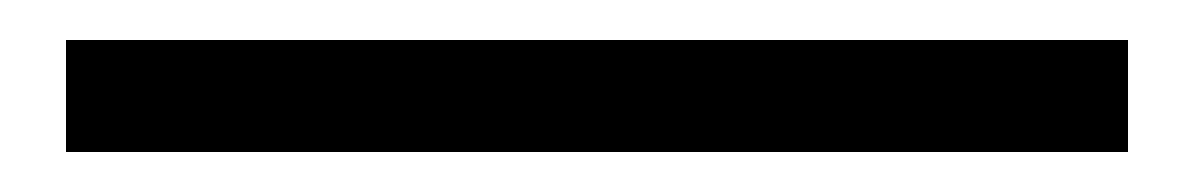

<svg xmlns="http://www.w3.org/2000/svg" viewBox="-20 62 597 96"><path d="M13 138H544V82H13Z"/></svg>

Font: ChiuKong Gothic MN Normal
Style: Regular
Weight: 350
Designer: Ryoko NISHIZUKA 西塚涼子 (kana, bopomofo & ideographs); Paul D. Hunt (Latin, Greek & Cyrillic); Sandoll Communications 산돌커뮤니
Foundry: Adobe
Version: Version 1.300